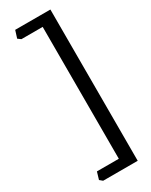

<svg xmlns="http://www.w3.org/2000/svg" viewBox="-241 -828 814 1038"><g transform="rotate(-30 166.0 -309.0)"><path d="M283.2 163.1H67.4L49.8 148.4L63.5 102.5H200.2V-720.7H67.4L48.8 -734.4L63.5 -781.2H283.2Z"/></g></svg>

Font: Kelvinch
Style: Regular
Weight: 400
Designer: Paul James MIller
Foundry: High-Logic / Made with FontCreator
Version: Version 3.30 September 23, 2016